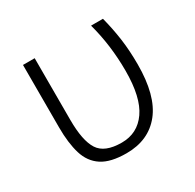

<svg xmlns="http://www.w3.org/2000/svg" viewBox="-124 -667 823 811"><g transform="rotate(-30 287.0 -261.0)"><path d="M274 10Q197 10 155 -17.5Q113 -45 97 -98Q81 -151 81 -227V-532H138V-231Q138 -130 167 -84.5Q196 -39 279 -39Q356 -39 400 -102Q444 -165 444 -294Q444 -419 413 -532H471Q486 -474 494 -417Q502 -360 502 -292Q502 -140 442 -65Q382 10 274 10Z"/></g></svg>

Font: RS Noto Sans Light
Style: Regular
Weight: 300
Designer: Monotype Design Team
Foundry: Monotype Imaging Inc.
Version: Version 3.10